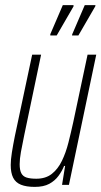

<svg xmlns="http://www.w3.org/2000/svg" viewBox="-20 -724 397 752"><path d="M116 8Q83 8 62 -0.5Q41 -9 31.5 -28Q22 -47 22 -78Q22 -98 26.5 -126.5Q31 -155 38 -190L106 -510H141L75 -195Q67 -157 62 -129Q57 -101 57 -81Q57 -58 63.5 -45.5Q70 -33 84.5 -28.5Q99 -24 122 -24Q159 -24 183 -43Q207 -62 222.5 -94Q238 -126 248 -165.5Q258 -205 267 -246L323 -510H357L250 0H223L235 -74H231Q223 -54 209 -35Q195 -16 173 -4Q151 8 116 8ZM262 -585 263 -590 312 -704H354L353 -699L287 -585ZM177 -585V-590L226 -704H268V-699L202 -585Z"/></svg>

Font: Saira ExtraCondensed Thin
Style: Italic
Weight: 250
Width: 2
Italic angle: -12°
Designer: Hector Gatti with collaboration of the Omnibus-Type team
Foundry: Omnibus-Type
Version: Version 1.101